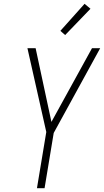

<svg xmlns="http://www.w3.org/2000/svg" viewBox="-20 -988 546 1008"><path d="M174 0 223 -295 124 -735H167L250 -348L463 -735H506L262 -290L214 0ZM322 -804 297 -826 424 -968 455 -942Z"/></svg>

Font: Iosevka Extralight Oblique
Style: Regular
Weight: 200
Italic angle: -9°
Monospace: yes
Designer: Belleve Invis
Foundry: Belleve Invis
Version: Version 32.5.0; ttfautohint (v1.8.4)